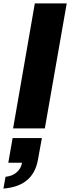

<svg xmlns="http://www.w3.org/2000/svg" viewBox="-56 -745 407 1114"><path d="M20 0 146 -725.1H331.1L204.1 0ZM-36.1 349.1 -23.9 280.8Q15.1 276.9 40.5 255.1Q65.9 233.4 71.8 199.2H-7.8L17.1 56.2H187L164.1 182.1Q136.7 335.9 -36.1 349.1Z"/></svg>

Font: Archivo Expanded ExtraBold
Style: Italic
Weight: 800
Width: 7
Italic angle: -10°
Designer: Hector Gatti
Foundry: Omnibus-Type
Version: Version 2.001